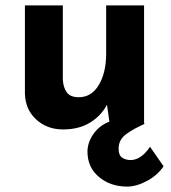

<svg xmlns="http://www.w3.org/2000/svg" viewBox="-20 -457 630 709"><path d="M213 21Q154 21 114 -15.5Q74 -52 72 -110V-437H212V-162Q214 -133 227 -115.5Q240 -98 271 -98Q318 -98 345 -143.5Q372 -189 372 -259V-437H512V-1L515 0Q472 19 445 39Q418 59 418 92Q418 117 431.5 125.5Q445 134 462 134Q501 134 534 85L584 157Q562 190 523 211Q484 232 449 232Q388 232 345.5 196.5Q303 161 303 103Q303 70 324.5 38.5Q346 7 384 -8L375 -70Q353 -29 312 -4Q271 21 213 21Z"/></svg>

Font: Synthetic
Style: Bold
Weight: 700
Designer: Santiago Orozco
Foundry: Typemade
Version: Version 2.000; ttfautohint (v1.8.4.7-5d5b)